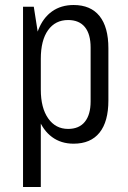

<svg xmlns="http://www.w3.org/2000/svg" viewBox="-20 -567 510 767"><path d="M274 7Q224 7 188 -19.5Q152 -46 133 -95.5Q114 -145 113 -212V-331Q114 -399 133 -447.5Q152 -496 188 -521.5Q224 -547 274 -547Q342 -547 377.5 -503Q413 -459 413 -374V-166Q413 -81 377.5 -37Q342 7 274 7ZM72 -540H115L143 -361V180H72ZM252 -52Q296 -52 319 -80.5Q342 -109 342 -162V-377Q342 -431 319 -459Q296 -487 252 -487Q201 -487 172 -446.5Q143 -406 143 -332V-209Q143 -136 172.5 -94Q202 -52 252 -52Z"/></svg>

Font: Pathway Extreme Condensed Light
Style: Regular
Weight: 300
Width: 3
Version: Version 1.001;gftools[0.9.26]